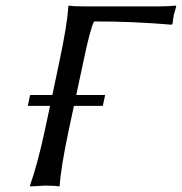

<svg xmlns="http://www.w3.org/2000/svg" viewBox="-20 -668 654 691"><path d="M168.5 -326.2 193.4 -444.8Q221.7 -577.6 226.1 -645L227.5 -647.9Q245.1 -645 279.3 -645H552.2Q588.4 -645 612.8 -647.9L614.3 -645Q606.4 -617.2 606 -616.2Q602.5 -599.1 601.1 -583L598.1 -579.1Q452.1 -591.3 318.4 -590.8Q304.2 -563 279.8 -444.8L254.4 -326.2H358.4L350.1 -287.1H246.1L227.5 -200.2Q199.2 -66.4 194.8 0L193.4 2.9Q176.8 0 142.1 0Q142.1 0 89.4 2.9L87.9 0Q115.7 -79.1 141.6 -200.2L160.2 -287.1H80.1L88.4 -326.2Z"/></svg>

Font: Linux Biolinum O
Style: Italic
Weight: 400
Italic angle: -12°
Designer: Philipp H. Poll
Foundry: Philipp H. Poll
Version: Version 1.1.3